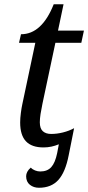

<svg xmlns="http://www.w3.org/2000/svg" viewBox="-20 -679 412 897"><path d="M300.8 46.9Q285.6 125 252.7 161.6Q219.7 198.2 162.1 198.2Q137.2 198.2 119.6 184.3Q102.1 170.4 102.1 144Q102.1 134.3 107.4 123.8Q112.8 113.3 124 104Q131.3 112.3 143.6 117.2Q155.8 122.1 168 122.1Q201.2 122.1 219.5 101.8Q237.8 81.5 247.1 36.1L254.9 -4.9Q238.3 2 220.5 5.9Q202.6 9.8 183.1 9.8Q128.4 9.8 101.3 -18.8Q74.2 -47.4 74.2 -106.9Q74.2 -126.5 77.4 -150.9Q80.6 -175.3 84 -190.9L145 -479H68.8L78.1 -519Q127 -519 165.3 -554.4Q203.6 -589.8 231 -659.2H276.9L251 -536.1H372.1L359.9 -479H238.8L178.2 -193.8Q172.9 -168.9 169.4 -146.2Q166 -123.5 166 -107.9Q166 -78.6 180.2 -65.9Q194.3 -53.2 219.2 -53.2Q246.1 -53.2 274.4 -60.3Q302.7 -67.4 326.2 -80.1Z"/></svg>

Font: Droid Serif
Style: Italic
Weight: 400
Italic angle: -12°
Designer: Monotype Design team
Foundry: Monotype Imaging Inc.
Version: Version 1.03